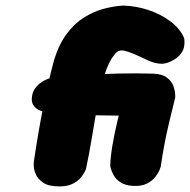

<svg xmlns="http://www.w3.org/2000/svg" viewBox="-20 -667 681 688"><path d="M193 1Q154 1 134.5 -12.5Q115 -26 108 -43Q101 -60 101 -73Q101 -86 101 -86Q110 -146 118 -192.5Q126 -239 134 -279.5Q142 -320 151.5 -362Q161 -404 174 -453Q192 -510 220 -547Q248 -584 282 -605Q316 -626 351.5 -635.5Q387 -645 421 -647Q466 -646 510.5 -631.5Q555 -617 590 -591Q625 -565 640 -530Q640 -530 641 -520.5Q642 -511 639 -497Q636 -483 623 -468.5Q610 -454 583 -443Q566 -437 550 -439Q534 -441 524 -445Q514 -449 514 -449Q507 -452 492.5 -459Q478 -466 461.5 -473Q445 -480 430.5 -484Q416 -488 408 -485Q396 -483 379 -455.5Q362 -428 349 -379Q333 -311 324 -260.5Q315 -210 307.5 -164Q300 -118 288 -61Q288 -61 283.5 -51.5Q279 -42 268.5 -29.5Q258 -17 239.5 -8Q221 1 193 1ZM132 -268Q130 -268 120 -272.5Q110 -277 101.5 -287.5Q93 -298 94 -314Q95 -335 104.5 -348.5Q114 -362 126 -370.5Q138 -379 147 -382.5Q156 -386 156 -386Q217 -393 279 -397.5Q341 -402 404.5 -403.5Q468 -405 533 -403Q533 -403 545 -398.5Q557 -394 571.5 -384Q586 -374 595.5 -357Q605 -340 599 -315Q594 -292 580.5 -279Q567 -266 552 -260Q537 -254 526.5 -252.5Q516 -251 516 -251Q472 -252 419.5 -252.5Q367 -253 313.5 -254Q260 -255 213 -258Q166 -261 132 -268ZM455 -1Q428 -3 412 -13.5Q396 -24 388 -38Q380 -52 377.5 -62Q375 -72 375 -72Q376 -106 383 -147Q390 -188 401.5 -236.5Q413 -285 429 -340Q429 -340 433.5 -350Q438 -360 449 -372.5Q460 -385 479.5 -394.5Q499 -404 529 -403Q561 -402 578 -389Q595 -376 601 -359.5Q607 -343 607.5 -330.5Q608 -318 608 -318Q595 -266 586 -228Q577 -190 570 -154Q563 -118 556 -70Q556 -70 552 -59Q548 -48 537 -33.5Q526 -19 506 -9Q486 1 455 -1Z"/></svg>

Font: Sour Gummy Black
Style: Italic
Weight: 900
Italic angle: -11.3°
Designer: Stefie Justprince
Foundry: Eifetstype
Version: Version 1.000